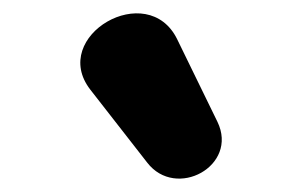

<svg xmlns="http://www.w3.org/2000/svg" viewBox="-20 -810 452 287"><path d="M115 -676 200 -567C243 -511 337 -562 305 -628L245 -751C201 -842 53 -756 115 -676Z"/></svg>

Font: SN Pro Black
Style: Regular
Weight: 900
Designer: Tobias Whetton
Foundry: Supernotes
Version: Version 1.001;Glyphs 3.2 (3249)